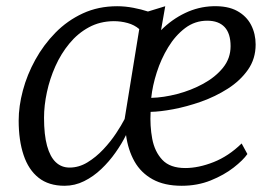

<svg xmlns="http://www.w3.org/2000/svg" viewBox="-20 -587 884 617"><path d="M511 -567 497.5 -490Q532.5 -525 575 -545.2Q617.5 -565.5 664 -567Q711.5 -568.5 741.8 -552Q772 -535.5 786.8 -507Q801.5 -478.5 801.5 -444Q801.5 -398 776.8 -362.8Q752 -327.5 712 -302Q672 -276.5 625.8 -260.2Q579.5 -244 536.8 -236Q494 -228 464 -227.5Q461.5 -182.5 469.2 -141Q477 -99.5 501.8 -73.2Q526.5 -47 575.5 -47Q618 -47 666.2 -66Q714.5 -85 756.5 -126L775 -92Q761.5 -72.5 730.8 -48.5Q700 -24.5 657.2 -7.2Q614.5 10 564 10Q508 10 470.5 -10.8Q433 -31.5 412.2 -68.2Q391.5 -105 385 -153Q371.5 -125.5 351.2 -96.8Q331 -68 305.5 -43.8Q280 -19.5 250.2 -4.8Q220.5 10 187.5 10Q136.5 10 104 -15.8Q71.5 -41.5 55.8 -88.8Q40 -136 40 -199.5Q40 -245.5 53.5 -296.2Q67 -347 93.5 -395Q120 -443 158.2 -482Q196.5 -521 246.2 -544Q296 -567 356.5 -567Q382 -567 408.2 -562Q434.5 -557 455.5 -550ZM380.5 -204.5 427.5 -493.5Q412 -507 390.2 -513Q368.5 -519 345 -519Q301 -518.5 265.5 -499.2Q230 -480 203 -447.2Q176 -414.5 158 -374.2Q140 -334 130.8 -291Q121.5 -248 121.5 -208.5Q121.5 -154 131.2 -118.5Q141 -83 159.2 -65.8Q177.5 -48.5 203.5 -48.5Q233.5 -48.5 261 -65.2Q288.5 -82 312 -107Q335.5 -132 353 -158.5Q370.5 -185 380.5 -204.5ZM646 -520.5Q606.5 -520.5 575 -496.8Q543.5 -473 520.5 -435.2Q497.5 -397.5 483.8 -354.5Q470 -311.5 466 -272.5Q505.5 -273.5 549.8 -285Q594 -296.5 633 -317.8Q672 -339 696.5 -369.2Q721 -399.5 721 -438.5Q721 -479.5 701.8 -500Q682.5 -520.5 646 -520.5Z"/></svg>

Font: Merriweather Light 18pt Light
Style: Italic
Weight: 300
Italic angle: -7.8°
Version: Version 2.101